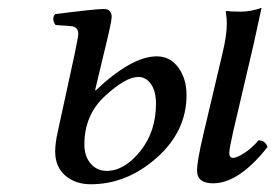

<svg xmlns="http://www.w3.org/2000/svg" viewBox="-20 -459 706 491"><path d="M252.9 -22Q297.9 -22 338.4 -72Q378.9 -122.1 378.9 -193.8Q378.9 -226.1 366 -244.1Q353 -262.2 334 -262.2Q301.8 -262.2 250 -214.8Q195.8 -166 195.8 -89.8Q195.8 -59.1 211.9 -40.5Q228 -22 252.9 -22ZM245.1 -320.3 223.1 -228H225.1Q316.9 -314.9 380.9 -314.9Q415 -314.9 436 -286.4Q457 -257.8 457 -215.8Q457 -123 380.6 -55.4Q304.2 12.2 211.9 12.2Q172.9 12.2 147 -10Q121.1 -32.2 121.1 -71.8Q121.1 -92.8 127.9 -123L170.9 -320.8Q179.7 -362.8 180.2 -372.1Q180.2 -390.1 162.1 -392.1L122.1 -395Q110.8 -411.1 121.1 -422.9Q223.1 -436 245.1 -436Q265.6 -436 265.6 -415Q265.1 -400.9 245.1 -320.3ZM576.2 -55.2Q585 -55.2 604 -67.1Q623 -79.1 641.1 -100.1Q658.2 -100.1 664.1 -83Q590.8 9.8 524.9 9.8Q483.9 9.8 483.9 -22.9Q483.9 -46.9 500 -115.2L548.8 -321.8Q560.1 -368.7 560.1 -398.9Q560.1 -414.1 557.1 -429.2L560.1 -431.2Q567.9 -429.2 595 -429.2Q622.1 -429.2 648.9 -439L627.9 -342.8L576.2 -122.1Q566.4 -79.1 566.4 -67.9Q566.4 -55.2 576.2 -55.2Z"/></svg>

Font: Linux Libertine
Style: Italic
Weight: 400
Italic angle: -12°
Designer: Philipp H. Poll
Foundry: Philipp H. Poll
Version: Version 5.1.6 ; ttfautohint (v0.9)